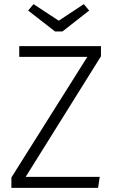

<svg xmlns="http://www.w3.org/2000/svg" viewBox="-20 -908 556 928"><path d="M468 -636 104 -53H462L454 0H35V-50L402 -633H73V-685H468ZM411 -857 282 -756H246L116 -857L142 -888L264 -808L385 -888Z"/></svg>

Font: Statis Sans Light
Style: Regular
Weight: 300
Designer: bBox Type GmbH
Foundry: bBox Type GmbH
Version: Version 1.000